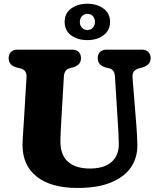

<svg xmlns="http://www.w3.org/2000/svg" viewBox="-20 -958 822 998"><path d="M593.5 -303.5 577.5 -560.5Q575.5 -596 548.5 -602.5L530.5 -607Q488 -618.5 488 -656Q488 -676 500.2 -688Q512.5 -700 535 -700H716Q738.5 -700 750.8 -688Q763 -676 763 -656Q763 -636.5 751.8 -625Q740.5 -613.5 720.5 -607.5L702.5 -602.5Q684 -597.5 675.5 -585.8Q667 -574 669 -552.5L689 -304Q693 -253.5 694 -203Q694.5 -138.5 660.8 -88.5Q627 -38.5 557.8 -9.8Q488.5 19 383 19Q245 19 170.8 -40Q96.5 -99 97 -206.5Q97 -220.5 98.5 -243Q100 -265.5 101.5 -288.8Q103 -312 104 -327.5L118 -558.5Q119.5 -594.5 85.5 -602.5L67.5 -607Q25 -617.5 25 -656Q25 -676 37.2 -688Q49.5 -700 71.5 -700H354.5Q377 -700 389 -688Q401 -676 401 -656Q401 -636.5 390 -625Q379 -613.5 359 -607.5L341 -602.5Q314 -595.5 312 -560L298 -320.5Q296 -291.5 295.2 -267.5Q294.5 -243.5 294 -225.5Q293.5 -152 333.8 -117Q374 -82 447 -82Q521.5 -82 560 -116.2Q598.5 -150.5 597.5 -210.5Q597 -243.5 595.8 -264.2Q594.5 -285 593.5 -303.5ZM434 -749.5Q384 -749.5 350 -774.2Q316 -799 316 -844.5Q316 -889 350 -913.8Q384 -938.5 434 -938.5Q485 -938.5 518.5 -913.2Q552 -888 552 -844.5Q552 -800.5 518.5 -775Q485 -749.5 434 -749.5ZM434.5 -886Q417.5 -886 406.2 -874.2Q395 -862.5 395 -844Q395 -825.5 406.2 -813.8Q417.5 -802 434.5 -802Q452 -802 462.8 -814Q473.5 -826 473.5 -844Q473.5 -862.5 462.8 -874.2Q452 -886 434.5 -886Z"/></svg>

Font: Fraunces 9pt S100
Style: Bold
Weight: 700
Version: Version 1.000; ttfautohint (v1.8.3)